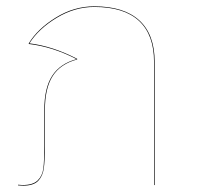

<svg xmlns="http://www.w3.org/2000/svg" viewBox="-20 -585 623 607"><path d="M469 -389V0H467V-389Q467 -475 419.5 -519Q372 -563 278 -563Q216 -563 159 -528.5Q102 -494 73 -448Q147 -439 224 -399V-397Q171 -383 146.5 -344.5Q122 -306 122 -237V-124Q122 -77 118.5 -52.5Q115 -28 100.5 -13Q86 2 53 2L37 1V-1L51 0Q84 0 99 -14.5Q114 -29 117 -52.5Q120 -76 120 -124V-237Q120 -307 145 -345.5Q170 -384 222 -398Q147 -437 71 -446V-448Q99 -494 156.5 -529.5Q214 -565 278 -565Q372 -565 420.5 -520.5Q469 -476 469 -389Z"/></svg>

Font: FiraGO Two
Style: Regular
Weight: 100
Designer: bBox Type
Foundry: bBox Type GmbH
Version: Version 1.001